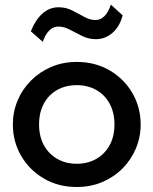

<svg xmlns="http://www.w3.org/2000/svg" viewBox="-20 -770 644 806"><path d="M302 15Q224.5 15 163.8 -20.8Q103 -56.5 68.5 -116.2Q34 -176 34 -247.5Q34 -300.5 53.8 -347.8Q73.5 -395 109.8 -431.5Q146 -468 195 -489Q244 -510 302.5 -510Q380 -510 440.8 -474.2Q501.5 -438.5 536 -378.8Q570.5 -319 570.5 -247.5Q570.5 -195 550.8 -147.5Q531 -100 495 -63.5Q459 -27 410 -6Q361 15 302 15ZM302 -82.5Q348 -82.5 383.8 -102.8Q419.5 -123 440 -160Q460.5 -197 460.5 -247.5Q460.5 -298 440 -335.2Q419.5 -372.5 383.8 -392.5Q348 -412.5 302 -412.5Q256 -412.5 220.2 -392.5Q184.5 -372.5 164.2 -335.2Q144 -298 144 -247.5Q144 -197 164.5 -160Q185 -123 220.8 -102.8Q256.5 -82.5 302 -82.5ZM159.5 -594.5 109.5 -638.5Q127.5 -685 157.2 -712.2Q187 -739.5 226 -739.5Q256.5 -739.5 282.8 -726.2Q309 -713 333 -699.5Q357 -686 380.5 -686Q402.5 -686 418.8 -702.5Q435 -719 445.5 -750.5L495 -705.5Q482 -657.5 451.5 -631.5Q421 -605.5 382.5 -605.5Q352 -605.5 325 -618.8Q298 -632 273.5 -645.2Q249 -658.5 226 -658.5Q203.5 -658.5 187 -642.2Q170.5 -626 159.5 -594.5Z"/></svg>

Font: Geologica Thin Roman
Style: Regular
Weight: 400
Version: Version 1.010;gftools[0.9.28]